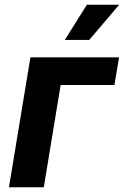

<svg xmlns="http://www.w3.org/2000/svg" viewBox="-20 -787 521 807"><path d="M480.5 -545.9 460.9 -429.7H234.9L164.1 0H17.6L107.9 -545.9ZM252.4 -619.1 345.2 -767.1H481L355 -619.1Z"/></svg>

Font: Inter
Style: Bold Italic
Weight: 700
Italic angle: -9.39999°
Designer: Rasmus Andersson
Foundry: rsms
Version: Version 4.001;git-9221beed3